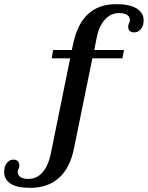

<svg xmlns="http://www.w3.org/2000/svg" viewBox="-170 -739 712 925"><path d="M522 -641Q522 -634 520 -622Q517 -607 505 -595Q493 -583 477 -583Q444 -583 448 -617Q449 -621 451.5 -627Q454 -633 456 -638Q457 -676 404 -676Q363 -676 334.5 -643.5Q306 -611 296 -558L284 -498H427L420 -458H275L186 -22Q167 71 113.5 118.5Q60 166 -24 166Q-89 166 -119.5 145.5Q-150 125 -150 89Q-150 83 -148 69Q-145 55 -133.5 42.5Q-122 30 -106 30Q-75 30 -77 64Q-78 69 -81 75Q-84 81 -85 85Q-85 123 -34 123Q8 123 35.5 90.5Q63 58 74 5L168 -458H79L86 -498H176L183 -530Q223 -719 390 -719Q455 -719 488.5 -698Q522 -677 522 -641Z"/></svg>

Font: Trirong Medium
Style: Italic
Weight: 500
Italic angle: -12°
Designer: Katatrad Team
Foundry: CadsonDemak
Version: Version 1.001